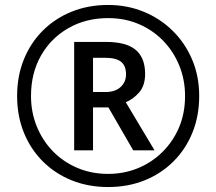

<svg xmlns="http://www.w3.org/2000/svg" viewBox="-20 -744 872 774"><path d="M279 -138V-575H407Q489 -575 527 -543Q565 -511 565 -446Q565 -399 541 -371.5Q517 -344 487 -332L603 -138H517L417 -311H355V-138ZM405 -373Q444 -373 466 -393Q488 -413 488 -444Q488 -479 468 -495Q448 -511 404 -511H355V-373ZM416 10Q336 10 269 -17Q202 -44 152.5 -93.5Q103 -143 76 -210Q49 -277 49 -357Q49 -437 76 -504Q103 -571 152.5 -620.5Q202 -670 269 -697Q336 -724 416 -724Q492 -724 558.5 -697Q625 -670 675.5 -620.5Q726 -571 754.5 -504Q783 -437 783 -357Q783 -277 756 -210Q729 -143 679.5 -93.5Q630 -44 563 -17Q496 10 416 10ZM416 -43Q480 -43 536 -66Q592 -89 635 -131.5Q678 -174 702 -231Q726 -288 726 -357Q726 -422 703 -479Q680 -536 638.5 -579Q597 -622 540.5 -646.5Q484 -671 416 -671Q326 -671 255.5 -630.5Q185 -590 145 -519.5Q105 -449 105 -357Q105 -292 128 -235Q151 -178 192.5 -135Q234 -92 291 -67.5Q348 -43 416 -43Z"/></svg>

Font: Noto Sans New Tai Lue
Style: Regular
Weight: 400
Designer: Monotype Design Team
Foundry: Monotype Imaging Inc.
Version: Version 2.003